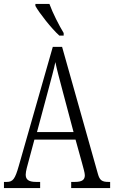

<svg xmlns="http://www.w3.org/2000/svg" viewBox="-20 -951 577 971"><path d="M280 -771H302V-784C279 -822 246 -886 230 -931H159V-921C178 -886 240 -807 280 -771ZM0 0H183V-31H162C122 -31 110 -45 110 -68C110 -84 119 -116 125 -137L154 -245H362L395 -126C401 -103 409 -77 409 -65C409 -43 397 -31 359 -31H340V0H537V-31H529C496 -31 484 -39 475 -72L294 -714H247L75 -112C56 -45 45 -31 14 -31H0ZM167 -283 225 -499C239 -552 253 -602 260 -637C267 -602 280 -554 298 -486L352 -283Z"/></svg>

Font: Noto Serif Bengali ExtraCondensed Light
Style: Regular
Weight: 300
Width: 2
Designer: Juan Bruce, Universal Thirst, Indian Type Foundry and the Monotype Design Team.
Foundry: Monotype Imaging Inc.
Version: Version 2.003